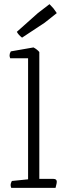

<svg xmlns="http://www.w3.org/2000/svg" viewBox="-20 -903 324 923"><path d="M247 0H34Q31 -8 31 -14Q31 -22 37 -33L115 -41V-623H29Q26 -630 26 -637Q26 -646 32 -656L141 -675Q158 -666 169 -653V-43H237Q253 -43 253 -29Q253 -23 249 -8ZM253 -840 195 -794 86 -722Q68 -736 61 -750L162 -840L218 -883Q231 -870 237.5 -862Q244 -854 253 -840Z"/></svg>

Font: Scope One
Style: Regular
Weight: 400
Designer: Dalton Maag Ltd
Foundry: Dalton Maag Ltd
Version: Version 1.002; ttfautohint (v1.4.1) -l 11 -r 50 -G 50 -x 14 